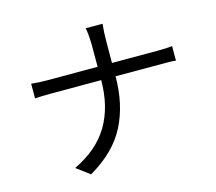

<svg xmlns="http://www.w3.org/2000/svg" viewBox="-112 -908 1224 1086"><g transform="rotate(-15 500.0 -365.0)"><path d="M292 38 214 -20Q355 -87 420 -197.5Q485 -308 485 -462H192Q137 -462 97 -459V-545Q138 -540 190 -540H485V-669Q485 -692 482.5 -722Q480 -752 476 -768H575Q573 -751 571 -721Q569 -691 569 -540H835Q889 -540 922 -544V-459Q909 -461 883 -461.5Q857 -462 569 -462Q569 -298 506 -174Q443 -50 292 38Z"/></g></svg>

Font: Source Han Sans & Saira Hybrid
Style: Regular
Weight: 400
Designer: Ryoko NISHIZUKA 西塚涼子 (kana & ideographs); Paul D. Hunt (Latin, Greek & Cyrillic); Wenlong ZHANG 张文龙 (bopomofo); Sandoll 
Foundry: Adobe Systems Incorporated
Version: Version 1.00;August 2, 2021;FontCreator 13.0.0.2675 64-bit